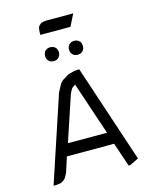

<svg xmlns="http://www.w3.org/2000/svg" viewBox="-130 -976 842 1060"><g transform="rotate(-15 291.0 -445.5)"><path d="M42 0 204.1 -488.8 222.2 -522.9 230 -537.1 243.2 -549.8 269 -565.9 280.8 -573.2 315.9 -582 333 -584H345.2L530.8 -24.9L480 0H471.2L424.8 -137.2H154.8L127 -50.8L118.2 -34.2L109.9 -21L106 -17.1L92.8 -7.8L85 -3.9L76.2 -2L59.1 0ZM179.2 -206.1H402.8L301.8 -506.8L300.8 -507.8L298.8 -506.8L286.1 -498L280.8 -494.1L272.9 -480L265.1 -463.9ZM182.1 -699.2V-708L184.1 -716.8L185.1 -721.2L189.9 -730L195.8 -734.9L204.1 -740.2L208 -741.2L216.8 -743.2H226.1L234.9 -741.2L238.8 -740.2L247.1 -734.9L252.9 -730L257.8 -721.2L258.8 -716.8L261.2 -708V-699.2L258.8 -689.9L257.8 -686L252.9 -678.2L247.1 -671.9L238.8 -667L234.9 -666L226.1 -664.1H216.8L208 -666L204.1 -667L195.8 -671.9L189.9 -678.2L185.1 -686L184.1 -689.9ZM187 -823.2V-839.8L189 -856.9L190.9 -866.2L195.8 -874L205.1 -882.8L212.9 -887.2L222.2 -889.2L238.8 -891.1H393.1L358.9 -823.2ZM318.8 -699.2V-708L320.8 -716.8L321.8 -721.2L327.1 -730L333 -734.9L340.8 -740.2L345.2 -741.2L354 -743.2H362.8L372.1 -741.2L376 -740.2L383.8 -734.9L390.1 -730L395 -721.2L396 -716.8L397.9 -708V-699.2L396 -689.9L395 -686L390.1 -678.2L383.8 -671.9L376 -667L372.1 -666L362.8 -664.1H354L345.2 -666L340.8 -667L333 -671.9L327.1 -678.2L321.8 -686L320.8 -689.9Z"/></g></svg>

Font: Petahja
Style: Regular
Weight: 400
Designer: T. Christopher White
Version: Version 1.1